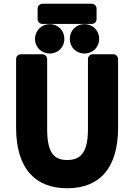

<svg xmlns="http://www.w3.org/2000/svg" viewBox="-20 -969 722 1026"><path d="M66 -287C66 -62 174 37 339 37C505 37 611 -62 611 -287V-654C611 -665 601 -679 586 -679H475C464 -679 450 -669 450 -654V-278C450 -144 403 -114 339 -114C276 -114 232 -143 232 -278V-654C232 -665 222 -679 207 -679H91C80 -679 66 -669 66 -654ZM181 -866C181 -855 191 -841 206 -841H471C482 -841 496 -851 496 -866V-924C496 -935 486 -949 471 -949H206C195 -949 181 -939 181 -924ZM246 -683C290 -683 324 -717 324 -761C324 -805 291 -840 246 -840C202 -840 167 -805 167 -761C167 -716 202 -683 246 -683ZM431 -683C476 -683 510 -717 510 -761C510 -805 477 -840 431 -840C386 -840 353 -805 353 -761C353 -717 387 -683 431 -683Z"/></svg>

Font: Falling Sky
Style: Blk
Weight: 900
Designer: Paul D. Hunt
Foundry: Adobe Systems Incorporated
Version: Version 1.02